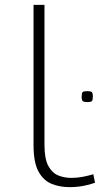

<svg xmlns="http://www.w3.org/2000/svg" viewBox="-20 -760 417 790"><path d="M163 -740V-164Q163 -106 179 -77Q195 -48 220 -38Q245 -28 274 -28Q297 -28 320.5 -32.5Q344 -37 364 -43L371 -8Q349 0 322 5Q295 10 266 10Q226 10 192.5 -3.5Q159 -17 138.5 -54Q118 -91 118 -163V-740ZM339 -340Q325 -340 320.5 -344Q316 -348 316 -362Q316 -377 320 -381Q324 -385 339 -385Q354 -385 358 -381Q362 -377 362 -362Q362 -348 358 -344Q354 -340 339 -340Z"/></svg>

Font: Georama ExtraExtended ExtraLight
Style: Regular
Weight: 200
Width: 8
Designer: Jean-Baptiste Levee
Foundry: Production Type
Version: Version 1.000